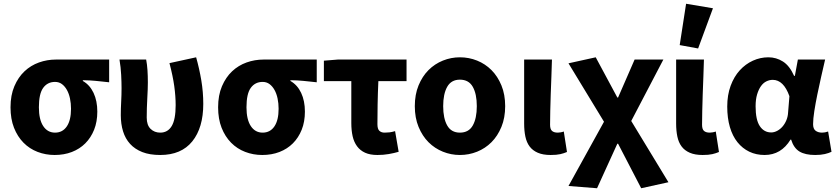

<svg xmlns="http://www.w3.org/2000/svg" viewBox="-20 -813 4450 1022"><path d="M271 12Q223 12 180 -4.5Q137 -21 105 -53.5Q73 -86 54.5 -133Q36 -180 36 -242Q36 -306 56.5 -354Q77 -402 110.5 -433.5Q144 -465 187.5 -480.5Q231 -496 278 -496H561V-375Q541 -377 523.5 -379Q506 -381 489.5 -382.5Q473 -384 456.5 -385Q440 -386 421 -386V-382Q458 -361 478 -318.5Q498 -276 498 -219Q498 -165 481 -122.5Q464 -80 434 -50Q404 -20 362.5 -4Q321 12 271 12ZM273 -107Q313 -107 335.5 -140Q358 -173 358 -234Q358 -263 352.5 -289Q347 -315 336 -334.5Q325 -354 309.5 -365.5Q294 -377 273 -377Q233 -377 210 -345.5Q187 -314 187 -242Q187 -177 210 -142Q233 -107 273 -107Z M833 12Q777 12 737.5 -3.5Q698 -19 672.5 -47Q647 -75 635 -114Q623 -153 623 -200Q623 -235 625 -271.5Q627 -308 627 -344Q627 -373 625 -414Q623 -455 616 -496H758Q763 -470 765 -439.5Q767 -409 767 -374Q767 -342 764 -289.5Q761 -237 761 -187Q761 -147 781.5 -127Q802 -107 833 -107Q873 -107 894 -142Q915 -177 915 -253Q915 -301 907.5 -355Q900 -409 882 -477L1024 -508Q1041 -448 1051.5 -385.5Q1062 -323 1062 -260Q1062 -133 1003.5 -60.5Q945 12 833 12Z M1376 12Q1328 12 1285 -4.5Q1242 -21 1210 -53.5Q1178 -86 1159.5 -133Q1141 -180 1141 -242Q1141 -306 1161.5 -354Q1182 -402 1215.5 -433.5Q1249 -465 1292.5 -480.5Q1336 -496 1383 -496H1666V-375Q1646 -377 1628.5 -379Q1611 -381 1594.5 -382.5Q1578 -384 1561.5 -385Q1545 -386 1526 -386V-382Q1563 -361 1583 -318.5Q1603 -276 1603 -219Q1603 -165 1586 -122.5Q1569 -80 1539 -50Q1509 -20 1467.5 -4Q1426 12 1376 12ZM1378 -107Q1418 -107 1440.5 -140Q1463 -173 1463 -234Q1463 -263 1457.5 -289Q1452 -315 1441 -334.5Q1430 -354 1414.5 -365.5Q1399 -377 1378 -377Q1338 -377 1315 -345.5Q1292 -314 1292 -242Q1292 -177 1315 -142Q1338 -107 1378 -107Z M1989 12Q1950 12 1923.5 0Q1897 -12 1880.5 -34.5Q1864 -57 1857 -88Q1850 -119 1850 -158V-381H1704V-490L1778 -496H2144V-381H1994Q1991 -316 1990 -256.5Q1989 -197 1989 -152Q1989 -126 1999.5 -116.5Q2010 -107 2027 -107Q2041 -107 2053.5 -108.5Q2066 -110 2083 -115L2102 -5Q2078 2 2049.5 7Q2021 12 1989 12Z M2428 12Q2381 12 2337.5 -5.5Q2294 -23 2261 -56Q2228 -89 2208 -137.5Q2188 -186 2188 -248Q2188 -310 2208 -358.5Q2228 -407 2261 -440Q2294 -473 2337.5 -490.5Q2381 -508 2428 -508Q2476 -508 2519.5 -490.5Q2563 -473 2596 -440Q2629 -407 2649 -358.5Q2669 -310 2669 -248Q2669 -186 2649 -137.5Q2629 -89 2596 -56Q2563 -23 2519.5 -5.5Q2476 12 2428 12ZM2428 -107Q2475 -107 2496.5 -145Q2518 -183 2518 -248Q2518 -313 2496.5 -351Q2475 -389 2428 -389Q2382 -389 2360.5 -351Q2339 -313 2339 -248Q2339 -183 2360.5 -145Q2382 -107 2428 -107Z M2911 12Q2870 12 2842.5 0Q2815 -12 2799 -33.5Q2783 -55 2776.5 -86Q2770 -117 2770 -155V-496H2918Q2917 -452 2915 -404.5Q2913 -357 2911.5 -310.5Q2910 -264 2909 -222Q2908 -180 2908 -149Q2908 -125 2918.5 -116Q2929 -107 2949 -107Q2955 -107 2964 -108.5Q2973 -110 2981 -113L2998 -4Q2982 3 2962.5 7.5Q2943 12 2911 12Z M3158 189 3006 177 3195 -165 3006 -476 3151 -508 3266 -294H3270L3358 -496H3511L3340 -169L3538 157L3393 189L3270 -48H3266Z M3720 12Q3679 12 3651.5 0Q3624 -12 3608 -33.5Q3592 -55 3585.5 -86Q3579 -117 3579 -155V-496H3727Q3726 -452 3724 -404.5Q3722 -357 3720.5 -310.5Q3719 -264 3718 -222Q3717 -180 3717 -149Q3717 -125 3727.5 -116Q3738 -107 3758 -107Q3764 -107 3773 -108.5Q3782 -110 3790 -113L3807 -4Q3791 3 3771.5 7.5Q3752 12 3720 12ZM3598 -573 3632 -793 3775 -769 3696 -555Z M4050 12Q4005 12 3968.5 -5.5Q3932 -23 3905.5 -56Q3879 -89 3865 -137Q3851 -185 3851 -246Q3851 -307 3869 -356Q3887 -405 3917.5 -438.5Q3948 -472 3987.5 -490Q4027 -508 4070 -508Q4112 -508 4147.5 -485.5Q4183 -463 4207 -409H4211L4227 -496H4372Q4362 -453 4351 -404.5Q4340 -356 4330.5 -309.5Q4321 -263 4314.5 -221.5Q4308 -180 4308 -152Q4308 -127 4321.5 -117Q4335 -107 4356 -107Q4371 -107 4388 -113L4406 -5Q4392 2 4370.5 7Q4349 12 4319 12Q4266 12 4235.5 -6.5Q4205 -25 4191 -70H4188Q4138 12 4050 12ZM4085 -108Q4101 -108 4117 -116.5Q4133 -125 4145.5 -139.5Q4158 -154 4166 -173.5Q4174 -193 4175 -215L4182 -301Q4151 -388 4093 -388Q4076 -388 4059.5 -380Q4043 -372 4030.5 -354.5Q4018 -337 4010 -310.5Q4002 -284 4002 -247Q4002 -175 4024.5 -141.5Q4047 -108 4085 -108Z"/></svg>

Font: Giro Regular
Style: Bold
Weight: 700
Designer: Paul D. Hunt
Foundry: Adobe Systems Incorporated
Version: Version 1.000;PS 1.0;hotconv 1.0.88;makeotf.lib2.5.647800